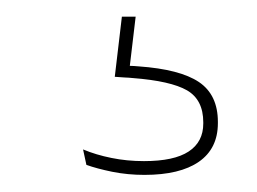

<svg xmlns="http://www.w3.org/2000/svg" viewBox="-20 -21 308 230"><path d="M142.5 -1 134.5 66.5 123.5 57Q126.5 57.5 133.8 57.8Q141 58 146 58.5Q195.5 62 218.2 77.2Q241 92.5 241 125V126.5Q241 157 218.2 172.8Q195.5 188.5 153 188.5Q133 188.5 114.5 184.8Q96 181 83.5 176.5L79.5 158Q95 164.5 113.5 168.2Q132 172 152.5 172Q188.5 172 206 160.5Q223.5 149 223.5 127V125.5Q223.5 98.5 204 87.2Q184.5 76 139 72.5Q134.5 72 129 71.8Q123.5 71.5 117.5 71L126 -1Z"/></svg>

Font: Anek Telugu Medium Thin
Style: Regular
Weight: 250
Version: Version 1.003